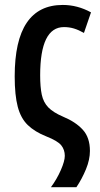

<svg xmlns="http://www.w3.org/2000/svg" viewBox="-20 -572 408 784"><path d="M236.3 -551.8Q296.4 -551.8 351.6 -521.5L322.8 -437.5Q301.3 -449.7 282 -455.6Q262.7 -461.4 241.2 -461.4Q144 -461.4 144 -264.2Q144 -216.3 150.6 -185.3Q157.2 -154.3 177.2 -133.5Q197.3 -112.8 237.3 -95.7Q289.1 -74.2 318.1 -42.2Q347.2 -10.3 347.2 44.4Q347.2 79.6 331.1 118.9Q314.9 158.2 292 192.4H188Q212.4 159.2 228.5 122.3Q244.6 85.4 244.6 64.5Q244.6 39.6 230.2 21.5Q215.8 3.4 168.9 -15.1Q122.1 -33.7 93.5 -61.3Q64.9 -88.9 52.5 -136Q40 -183.1 40 -260.3Q40 -551.8 236.3 -551.8Z"/></svg>

Font: Open Sans Condensed SemiBold
Style: Regular
Weight: 600
Width: 3
Designer: Monotype Design Team
Foundry: Monotype Imaging Inc.
Version: Version 3.000; ttfautohint (v1.8.4)